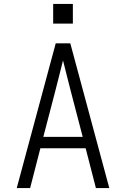

<svg xmlns="http://www.w3.org/2000/svg" viewBox="-20 -955 640 975"><path d="M65 0 263 -735H337L535 0H467L415 -202H185L133 0ZM200 -260H400L340 -490Q330 -529 320 -568.5Q310 -608 300 -648Q290 -608 280 -568.5Q270 -529 260 -490ZM350 -835H250V-935H350Z"/></svg>

Font: Iosevka SS04 Light Extended
Style: Regular
Weight: 300
Width: 7
Monospace: yes
Designer: Belleve Invis
Foundry: Belleve Invis
Version: Version 19.0.0; ttfautohint (v1.8.4)